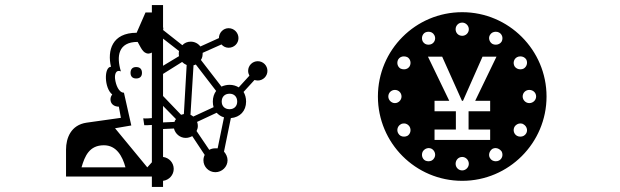

<svg xmlns="http://www.w3.org/2000/svg" viewBox="-20 -680 2440 756"><path d="M301 -21C314 -66 332 -108 389 -108C438 -108 462 -66 474 -21ZM468 -315C448 -315 436 -345 433 -370C431 -388 437 -407 456 -399C438 -458 445 -515 522 -515C534 -495 542 -469 565 -469C569 -469 574 -471 578 -473V-215C568 -214 556 -213 544 -214L548 -187C557 -187 567 -187 578 -188V-41L560 -21L433 -175L497 -186ZM673 -211C670 -208 668 -204 667 -200L622 -198V-263ZM754 -164C757 -170 759 -177 759 -184C759 -190 758 -195 756 -200L833 -236C841 -228 850 -221 862 -218L837 -96C834 -96 831 -96 828 -96C819 -96 811 -94 804 -90ZM684 -469C684 -465 684 -462 685 -459L622 -421V-528L685 -479C684 -475 684 -472 684 -469ZM622 -389 697 -436C702 -431 708 -427 715 -424L704 -231C700 -230 697 -229 693 -228L622 -302ZM818 -280C818 -272 819 -265 821 -258L741 -221C738 -224 734 -226 730 -228L742 -423C745 -423 748 -425 751 -426L831 -322C823 -311 818 -297 818 -280ZM853 -280C853 -299 865 -311 884 -311C902 -311 914 -299 914 -280C914 -262 902 -250 884 -250C865 -250 853 -262 853 -280ZM516 -416C502 -416 494 -408 494 -393C494 -379 502 -371 516 -371C531 -371 539 -379 539 -393C539 -408 531 -416 516 -416ZM622 32C646 29 664 9 664 -15C664 -39 646 -59 622 -62V-172L665 -174C670 -153 689 -137 711 -137C721 -137 729 -140 737 -144L786 -70C783 -64 781 -57 781 -49C781 -23 802 -2 828 -2C854 -2 876 -23 876 -49C876 -62 870 -74 862 -83L889 -215C925 -218 949 -243 949 -280C949 -295 945 -308 939 -318L982 -365C986 -364 991 -363 995 -363C1016 -363 1033 -380 1033 -401C1033 -422 1016 -439 995 -439C974 -439 957 -422 957 -401C957 -394 959 -388 962 -382L920 -336C910 -342 898 -346 884 -346C872 -346 861 -343 852 -339L771 -444C777 -452 778 -462 778 -472L852 -505C859 -497 869 -492 880 -492C902 -492 919 -509 919 -530C919 -551 902 -569 880 -569C859 -569 842 -551 842 -530L769 -497C760 -509 746 -516 731 -516C718 -516 706 -511 698 -502L622 -562C623 -564 623 -566 623 -567C623 -569 623 -571 622 -573V-660H578V-631H553L518 -551C421 -551 402 -481 417 -417C389 -417 390 -333 422 -308C418 -303 415 -296 415 -289C415 -270 430 -260 448 -260L456 -216L321 -197C259 -188 240 -136 240 -91V15H578V56H622Z M1645 -84C1650 -92 1659 -97 1668 -97C1672 -97 1676 -96 1680 -94C1693 -86 1697 -70 1690 -58C1685 -49 1677 -45 1667 -45C1663 -45 1658 -46 1654 -48C1642 -55 1638 -71 1645 -84ZM1774 -35C1774 -50 1785 -62 1800 -62C1814 -62 1826 -50 1826 -35C1826 -21 1814 -9 1800 -9C1785 -9 1774 -21 1774 -35ZM1955 -84C1962 -71 1958 -55 1945 -48C1941 -46 1937 -45 1932 -45C1923 -45 1914 -49 1909 -58C1902 -70 1907 -86 1919 -94C1923 -96 1927 -97 1931 -97C1940 -97 1949 -92 1955 -84ZM1535 -326C1549 -326 1561 -315 1561 -300C1561 -286 1549 -274 1535 -274C1521 -274 1509 -286 1509 -300C1509 -315 1521 -326 1535 -326ZM1557 -190C1561 -193 1566 -194 1571 -194C1580 -194 1588 -189 1593 -181C1600 -168 1596 -152 1584 -145C1580 -143 1575 -142 1571 -142C1561 -142 1553 -146 1548 -155C1541 -167 1545 -183 1557 -190ZM2042 -190C2054 -183 2059 -167 2052 -155C2047 -146 2038 -142 2029 -142C2024 -142 2020 -143 2016 -145C2003 -152 1999 -168 2006 -181C2011 -189 2020 -194 2029 -194C2034 -194 2038 -193 2042 -190ZM1584 -455C1596 -448 1600 -432 1593 -419C1588 -411 1580 -407 1571 -407C1566 -407 1561 -408 1557 -410C1545 -417 1541 -433 1548 -446C1553 -454 1561 -458 1570 -458C1575 -458 1580 -457 1584 -455ZM1691 -170H1775V-242H1691V-283H1749L1665 -457H1721L1799 -283H1803L1880 -457H1935L1851 -283H1910V-242H1825V-170H1910V-129H1691ZM2064 -326C2079 -326 2091 -315 2091 -300C2091 -286 2079 -274 2064 -274C2050 -274 2038 -286 2038 -300C2038 -315 2050 -326 2064 -326ZM1690 -542C1697 -530 1693 -514 1680 -507C1676 -505 1672 -504 1667 -504C1658 -504 1650 -508 1645 -516C1638 -529 1642 -545 1654 -552C1658 -554 1663 -555 1667 -555C1677 -555 1685 -551 1690 -542ZM1774 -565C1774 -579 1785 -591 1800 -591C1814 -591 1826 -579 1826 -565C1826 -550 1814 -539 1800 -539C1785 -539 1774 -550 1774 -565ZM1909 -542C1914 -551 1923 -555 1932 -555C1937 -555 1941 -554 1945 -552C1958 -545 1962 -529 1955 -516C1950 -508 1941 -504 1932 -504C1927 -504 1923 -505 1919 -507C1907 -514 1902 -530 1909 -542ZM2016 -455C2020 -457 2024 -458 2029 -458C2038 -458 2047 -454 2052 -446C2059 -433 2054 -417 2042 -410C2038 -408 2034 -407 2029 -407C2020 -407 2011 -411 2006 -419C1999 -432 2003 -448 2016 -455ZM1468 -300C1468 -117 1616 32 1800 32C1983 32 2132 -117 2132 -300C2132 -483 1983 -632 1800 -632C1616 -632 1468 -483 1468 -300Z"/></svg>

Font: CryptoKit 1.4
Style: Regular
Weight: 400
Monospace: yes
Designer: Oceane Juvin
Foundry: http://www.head-geneve.ch
Version: Version 1.000